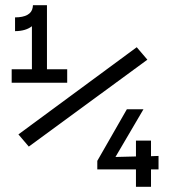

<svg xmlns="http://www.w3.org/2000/svg" viewBox="-20 -720 650 740"><path d="M504 0H562V-67H591V-119L562 -118V-178H504V-117L425 -115L533 -299H469L355 -100V-67H504ZM91 -155 548 -490 507 -538 51 -202ZM107 -700 106 -691C102 -666 78 -653 38 -653V-600C66 -600 88 -607 103 -619V-453H25V-401H239V-453H161V-700Z"/></svg>

Font: Necto Mono
Style: Regular
Weight: 400
Designer: Marco Condello
Foundry: Collletttivo
Version: Version 1.300;Glyphs 3.2 (3217)